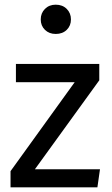

<svg xmlns="http://www.w3.org/2000/svg" viewBox="-20 -800 477 820"><path d="M404 -527V-457L129 -77H407L396 0H25V-69L299 -449H48V-527ZM218 -780Q247 -780 265 -762Q283 -744 283 -717Q283 -690 265 -672.5Q247 -655 218 -655Q190 -655 172 -672.5Q154 -690 154 -717Q154 -744 172 -762Q190 -780 218 -780Z"/></svg>

Font: Firava
Style: Regular
Weight: 400
Designer: Carrois Corporate & Edenspiekermann AG
Foundry: Greg Finn Gibson
Version: Version 5.000